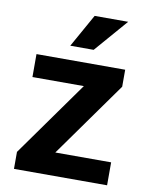

<svg xmlns="http://www.w3.org/2000/svg" viewBox="-83 -796 668 857"><g transform="rotate(10 251.0 -367.5)"><path d="M40 -77 283 -418H50V-522H452V-445L209 -104H462V0H40ZM192 -585 276 -735H428L298 -585Z"/></g></svg>

Font: Radio Canada SemiBold
Style: Regular
Weight: 600
Designer: Charles Daoud, Etienne Aubert Bonn, Alexandre Saumier Demers, Jacques Le Bailly
Foundry: Radio-Canada
Version: Version 2.104; ttfautohint (v1.8.4.7-5d5b);gftools[0.9.28.de